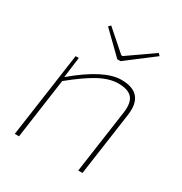

<svg xmlns="http://www.w3.org/2000/svg" viewBox="-164 -820 895 943"><g transform="rotate(30 283.5 -349.0)"><path d="M305 -569 185 -686 196 -698 312 -596H320L466 -698L477 -686L323 -569ZM138 -480 123 -363Q276 -492 374 -492Q505 -492 487 -360L436 0H412L463 -359Q471 -417 448.5 -443Q426 -469 370 -469Q320 -469 262.5 -438Q205 -407 124 -341L76 0H52L120 -480Z"/></g></svg>

Font: Ezarion Thin
Style: Italic
Weight: 250
Italic angle: -8°
Designer: Natanael Gama
Version: Version 1.001;PS 001.001;hotconv 1.0.70;makeotf.lib2.5.58329